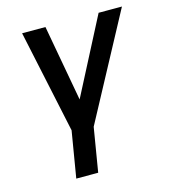

<svg xmlns="http://www.w3.org/2000/svg" viewBox="-109 -610 819 914"><g transform="rotate(-15 300.0 -152.5)"><path d="M154 215 192 -13 84 -520H199L267 -145L461 -520H576L298 -2L262 215Z"/></g></svg>

Font: Iosevka Semibold Extended
Style: Italic
Weight: 600
Width: 7
Italic angle: -9°
Monospace: yes
Designer: Belleve Invis
Foundry: Belleve Invis
Version: Version 32.5.0; ttfautohint (v1.8.4)